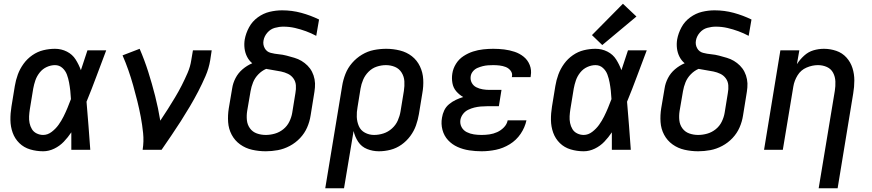

<svg xmlns="http://www.w3.org/2000/svg" viewBox="-20 -798 4648 1023"><path d="M210 8Q240 8 269 -6Q298 -20 320 -43Q342 -66 360 -93Q360 -47 360 0H461Q456 -64 451.5 -128Q447 -192 441 -256Q469 -324 494.5 -393Q520 -462 546 -530H446Q428 -477 411 -424Q400 -454 383 -481Q366 -508 336.5 -523Q307 -538 273 -538Q242 -538 211 -530.5Q180 -523 152.5 -504Q125 -485 105.5 -458Q86 -431 75 -401Q64 -371 59 -340L41 -230Q35 -194 35.5 -158.5Q36 -123 47.5 -91Q59 -59 83 -35.5Q107 -12 140.5 -2Q174 8 210 8ZM210 -79Q192 -79 175.5 -87Q159 -95 150 -110Q141 -125 137.5 -142.5Q134 -160 135 -178.5Q136 -197 139 -216L157 -326Q161 -348 168.5 -370Q176 -392 191.5 -411.5Q207 -431 229 -441Q251 -451 273 -451Q296 -451 312.5 -436Q329 -421 336.5 -400.5Q344 -380 348 -358.5Q352 -337 354.5 -314.5Q357 -292 358 -270Q349 -246 339.5 -223Q330 -200 318.5 -177Q307 -154 292 -133Q277 -112 255.5 -95.5Q234 -79 210 -79Z M740 0H841Q867 -38 893 -76Q919 -114 943.5 -152.5Q968 -191 991.5 -230.5Q1015 -270 1036 -310.5Q1057 -351 1075 -392.5Q1093 -434 1100 -477L1108 -530H1008L999 -477Q994 -443 979.5 -409.5Q965 -376 948.5 -343.5Q932 -311 913 -279.5Q894 -248 874.5 -217Q855 -186 834 -155Q823 -222 806.5 -287Q790 -352 770 -415Q750 -478 724 -538L633 -503Q650 -464 664 -424Q678 -384 689.5 -343Q701 -302 711.5 -260Q722 -218 730 -175.5Q738 -133 742.5 -89Q747 -45 740 0Z M1396 8Q1428 8 1460.5 2Q1493 -4 1524 -20.5Q1555 -37 1579 -62.5Q1603 -88 1616.5 -119Q1630 -150 1635 -183L1652 -288Q1656 -310 1658 -332Q1660 -354 1656 -375.5Q1652 -397 1642.5 -415.5Q1633 -434 1618.5 -448.5Q1604 -463 1586.5 -473.5Q1569 -484 1548.5 -490Q1528 -496 1507.5 -501.5Q1487 -507 1465 -509Q1443 -511 1422 -516.5Q1401 -522 1390.5 -541Q1380 -560 1384 -582Q1388 -605 1404.5 -624Q1421 -643 1444 -649.5Q1467 -656 1490 -656Q1522 -656 1552 -649Q1582 -642 1610.5 -631.5Q1639 -621 1665 -607L1680 -694Q1635 -716 1585.5 -729.5Q1536 -743 1483 -743Q1450 -743 1416.5 -735Q1383 -727 1353.5 -705.5Q1324 -684 1307 -652.5Q1290 -621 1284 -588Q1280 -564 1283 -540Q1286 -516 1296.5 -495.5Q1307 -475 1324 -461Q1296 -449 1272.5 -429Q1249 -409 1235 -382Q1221 -355 1217 -327L1199 -221Q1193 -184 1195.5 -147.5Q1198 -111 1214.5 -80Q1231 -49 1259.5 -28.5Q1288 -8 1323.5 0Q1359 8 1396 8ZM1396 -79Q1371 -79 1348.5 -87Q1326 -95 1312 -114Q1298 -133 1295.5 -157.5Q1293 -182 1297 -207L1315 -312Q1319 -336 1328.5 -359.5Q1338 -383 1356.5 -402Q1375 -421 1398 -431Q1418 -427 1438 -424Q1458 -421 1477.5 -417Q1497 -413 1514.5 -404.5Q1532 -396 1543.5 -380Q1555 -364 1556.5 -343.5Q1558 -323 1554 -302L1537 -197Q1533 -173 1521.5 -149.5Q1510 -126 1489.5 -109.5Q1469 -93 1444.5 -86Q1420 -79 1396 -79Z M1713 205H1813L1864 -100Q1871 -69 1888.5 -42.5Q1906 -16 1936 -4Q1966 8 1999 8Q2030 8 2061 0Q2092 -8 2119 -27Q2146 -46 2166 -73Q2186 -100 2196.5 -130Q2207 -160 2212 -190L2230 -300Q2237 -338 2235 -375Q2233 -412 2217.5 -444.5Q2202 -477 2174.5 -498.5Q2147 -520 2111 -529Q2075 -538 2038 -538Q2005 -538 1972 -531.5Q1939 -525 1909 -507Q1879 -489 1856 -462.5Q1833 -436 1820.5 -404Q1808 -372 1803 -340ZM1973 -79Q1947 -79 1924.5 -91Q1902 -103 1892 -126Q1882 -149 1881 -175Q1880 -201 1885 -227L1901 -326Q1905 -350 1915 -373.5Q1925 -397 1944 -416Q1963 -435 1987.5 -443Q2012 -451 2036 -451Q2062 -451 2084.5 -441.5Q2107 -432 2120 -411Q2133 -390 2134.5 -365Q2136 -340 2132 -314L2114 -204Q2110 -180 2099.5 -156Q2089 -132 2068.5 -113.5Q2048 -95 2023 -87Q1998 -79 1973 -79Z M2546 8Q2584 8 2622.5 0Q2661 -8 2696 -29.5Q2731 -51 2754 -85Q2777 -119 2785 -157H2685Q2681 -136 2665 -119.5Q2649 -103 2629 -94Q2609 -85 2588 -82Q2567 -79 2546 -79Q2525 -79 2505 -82Q2485 -85 2467 -94Q2449 -103 2439.5 -120.5Q2430 -138 2433 -159Q2436 -176 2447 -190.5Q2458 -205 2474.5 -213Q2491 -221 2507.5 -225Q2524 -229 2540.5 -230.5Q2557 -232 2574 -232H2638L2652 -319H2589Q2570 -319 2552 -322Q2534 -325 2518 -333Q2502 -341 2493.5 -357Q2485 -373 2488 -392Q2490 -406 2500 -418Q2510 -430 2524 -436Q2538 -442 2552 -445.5Q2566 -449 2580 -450Q2594 -451 2608 -451Q2625 -451 2642 -449Q2659 -447 2674.5 -441Q2690 -435 2700.5 -421.5Q2711 -408 2708 -391Q2708 -389 2707 -387H2807Q2808 -391 2808 -395Q2813 -425 2802.5 -451.5Q2792 -478 2770.5 -495.5Q2749 -513 2722 -522Q2695 -531 2666.5 -534.5Q2638 -538 2608 -538Q2582 -538 2554.5 -535Q2527 -532 2500.5 -523.5Q2474 -515 2449.5 -499Q2425 -483 2409.5 -458Q2394 -433 2390 -406Q2386 -381 2390.5 -355.5Q2395 -330 2411 -311.5Q2427 -293 2448 -281Q2428 -275 2409 -266Q2390 -257 2373 -243Q2356 -229 2347 -210Q2338 -191 2335 -171Q2329 -138 2337.5 -106Q2346 -74 2367.5 -51Q2389 -28 2418 -15Q2447 -2 2480 3Q2513 8 2546 8Z M3090 8Q3120 8 3149 -6Q3178 -20 3200 -43Q3222 -66 3240 -93Q3240 -47 3240 0H3341Q3336 -64 3331.5 -128Q3327 -192 3321 -256Q3349 -324 3374.5 -393Q3400 -462 3426 -530H3326Q3308 -477 3291 -424Q3280 -454 3263 -481Q3246 -508 3216.5 -523Q3187 -538 3153 -538Q3122 -538 3091 -530.5Q3060 -523 3032.5 -504Q3005 -485 2985.5 -458Q2966 -431 2955 -401Q2944 -371 2939 -340L2921 -230Q2915 -194 2915.5 -158.5Q2916 -123 2927.5 -91Q2939 -59 2963 -35.5Q2987 -12 3020.5 -2Q3054 8 3090 8ZM3090 -79Q3072 -79 3055.5 -87Q3039 -95 3030 -110Q3021 -125 3017.5 -142.5Q3014 -160 3015 -178.5Q3016 -197 3019 -216L3037 -326Q3041 -348 3048.5 -370Q3056 -392 3071.5 -411.5Q3087 -431 3109 -441Q3131 -451 3153 -451Q3176 -451 3192.5 -436Q3209 -421 3216.5 -400.5Q3224 -380 3228 -358.5Q3232 -337 3234.5 -314.5Q3237 -292 3238 -270Q3229 -246 3219.5 -223Q3210 -200 3198.5 -177Q3187 -154 3172 -133Q3157 -112 3135.5 -95.5Q3114 -79 3090 -79ZM3189 -558 3371 -710 3299 -778 3134 -611Z M3700 8Q3732 8 3764.5 2Q3797 -4 3828 -20.5Q3859 -37 3883 -62.5Q3907 -88 3920.5 -119Q3934 -150 3939 -183L3956 -288Q3960 -310 3962 -332Q3964 -354 3960 -375.5Q3956 -397 3946.5 -415.5Q3937 -434 3922.5 -448.5Q3908 -463 3890.5 -473.5Q3873 -484 3852.5 -490Q3832 -496 3811.5 -501.5Q3791 -507 3769 -509Q3747 -511 3726 -516.5Q3705 -522 3694.5 -541Q3684 -560 3688 -582Q3692 -605 3708.5 -624Q3725 -643 3748 -649.5Q3771 -656 3794 -656Q3826 -656 3856 -649Q3886 -642 3914.5 -631.5Q3943 -621 3969 -607L3984 -694Q3939 -716 3889.5 -729.5Q3840 -743 3787 -743Q3754 -743 3720.5 -735Q3687 -727 3657.5 -705.5Q3628 -684 3611 -652.5Q3594 -621 3588 -588Q3584 -564 3587 -540Q3590 -516 3600.5 -495.5Q3611 -475 3628 -461Q3600 -449 3576.5 -429Q3553 -409 3539 -382Q3525 -355 3521 -327L3503 -221Q3497 -184 3499.5 -147.5Q3502 -111 3518.5 -80Q3535 -49 3563.5 -28.5Q3592 -8 3627.5 0Q3663 8 3700 8ZM3700 -79Q3675 -79 3652.5 -87Q3630 -95 3616 -114Q3602 -133 3599.5 -157.5Q3597 -182 3601 -207L3619 -312Q3623 -336 3632.5 -359.5Q3642 -383 3660.5 -402Q3679 -421 3702 -431Q3722 -427 3742 -424Q3762 -421 3781.5 -417Q3801 -413 3818.5 -404.5Q3836 -396 3847.5 -380Q3859 -364 3860.5 -343.5Q3862 -323 3858 -302L3841 -197Q3837 -173 3825.5 -149.5Q3814 -126 3793.5 -109.5Q3773 -93 3748.5 -86Q3724 -79 3700 -79Z M4342 205H4443L4526 -300Q4532 -335 4532 -369.5Q4532 -404 4522 -435.5Q4512 -467 4490 -491.5Q4468 -516 4436 -527Q4404 -538 4370 -538Q4342 -538 4314.5 -530Q4287 -522 4264.5 -501.5Q4242 -481 4226 -456L4239 -530H4138L4051 0H4151L4207 -337Q4212 -368 4229.5 -396.5Q4247 -425 4277.5 -438Q4308 -451 4338 -451Q4364 -451 4386 -441Q4408 -431 4419 -410Q4430 -389 4431 -364Q4432 -339 4428 -314Z"/></svg>

Font: Iosevka Sparkle Medium Oblique
Style: Regular
Weight: 500
Italic angle: -9°
Designer: Belleve Invis
Foundry: Belleve Invis
Version: Version 4.5.0; ttfautohint (v1.8.3)